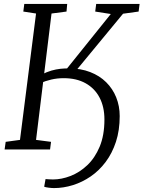

<svg xmlns="http://www.w3.org/2000/svg" viewBox="-20 -763 732 980"><path d="M3.5 0 9 -39 82 -49 164 -694 99 -704 104 -743H323L319.5 -704L243 -694L164 -49L240.5 -39L235.5 0ZM255.5 197Q245 197 228.8 195Q212.5 193 205.5 190L212.5 151Q218.5 151.5 229.2 152.2Q240 153 250.5 153Q294 153 340 135.2Q386 117.5 425.2 80.5Q464.5 43.5 488.8 -14.5Q513 -72.5 513 -153Q513 -217.5 488.2 -264.8Q463.5 -312 417 -338Q370.5 -364 305 -364Q271.5 -364 241.2 -356.8Q211 -349.5 188 -339.5L191.5 -382Q219 -396 242.8 -402.8Q266.5 -409.5 288.2 -411.8Q310 -414 331 -414Q392 -414 440.2 -395.2Q488.5 -376.5 522 -343.2Q555.5 -310 573.2 -265.8Q591 -221.5 591 -170.5Q591 -98 571.8 -39.2Q552.5 19.5 519.2 63.8Q486 108 443 137.5Q400 167 351.8 182Q303.5 197 255.5 197ZM347.5 -377.5 310.5 -399 545.5 -691.5 466 -704 471 -743H692.5L687.5 -704L608 -693Z"/></svg>

Font: Merriweather 7pt Light
Style: Italic
Weight: 300
Italic angle: -7.8°
Designer: Eben Sorkin
Foundry: Eben Sorkin
Version: Version 2.200;gftools[0.9.31]